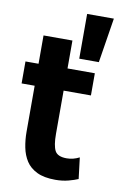

<svg xmlns="http://www.w3.org/2000/svg" viewBox="-93 -880 653 955"><g transform="rotate(10 234.0 -403.0)"><path d="M369 -7 356 -114Q325 -98 292 -98Q246 -98 232.5 -124Q219 -150 219 -209V-427H357V-539H219V-680H73V-537H7V-426H73V-193Q73 -153 80.5 -115Q88 -77 107 -47.5Q126 -18 162 -0.5Q198 17 255 17Q291 17 321 9Q351 1 369 -7ZM268 -823V-597H367L403 -823Z"/></g></svg>

Font: Repo Bold
Style: Bold
Weight: 700
Designer: Stefan Peev
Foundry: Context Ltd
Version: Version 1.502